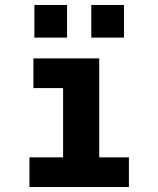

<svg xmlns="http://www.w3.org/2000/svg" viewBox="-20 -756 640 776"><path d="M99 0V-120H235V-400H115V-520H381V-120H501V0ZM349 -604V-736H481V-604ZM119 -604V-736H251V-604Z"/></svg>

Font: Iosevka SS04 Heavy Extended
Style: Regular
Weight: 900
Width: 7
Monospace: yes
Designer: Belleve Invis
Foundry: Belleve Invis
Version: Version 19.0.0; ttfautohint (v1.8.4)